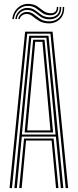

<svg xmlns="http://www.w3.org/2000/svg" viewBox="-20 -962 397 982"><path d="M28.8 0 108.5 -800H248.8L328.5 0H316L238 -789.8H119.2L41.2 0ZM53.5 0 129.2 -779.2H228L303.8 0H291.2L265.8 -263.5H91.5L66 0ZM92 -273.8H264.2L243 -500.8L217.2 -768.8H140L113.8 -500.8ZM106 -284.5 125.8 -500.8 149.5 -758.8H207.8L231.8 -500.8L251.5 -284.5ZM119.2 -295H238L219.5 -500.8L197 -748.2H160.2L137.8 -500.8ZM78.2 0 103 -253.5H254.2L279 0H266.5L244 -243.2H113.2L90.8 0ZM43.2 -864.5Q46.5 -900.5 72.6 -923.1Q98.8 -945.8 134.8 -941.5Q156.8 -939.2 171.9 -928.6Q187 -918 200.8 -907.4Q214.5 -896.8 232.2 -894.8Q250 -892.2 260.6 -900.1Q271.2 -908 270.5 -926.5H278Q278.8 -903.5 265.4 -892.6Q252 -881.8 229.8 -884.2Q209 -886.2 194.8 -896.9Q180.5 -907.5 166.5 -918.1Q152.5 -928.8 132.8 -931.2Q101.2 -935.2 77.5 -915.6Q53.8 -896 51 -864.5ZM58.5 -864.5Q60.8 -891 81.5 -907.9Q102.2 -924.8 129.5 -921Q148.2 -918.5 162.2 -907.8Q176.2 -897 191 -886.5Q205.8 -876 226.8 -874Q254 -871.5 270.2 -884.9Q286.5 -898.2 285.5 -926.5H293.2Q294.2 -893.5 274.8 -877.1Q255.2 -860.8 225 -863.5Q202.5 -865.8 187.4 -876.4Q172.2 -887 158.8 -897.6Q145.2 -908.2 127.8 -910.5Q103.2 -913.8 85.6 -899.9Q68 -886 66 -864.5ZM73.5 -864.5Q75 -881 90 -892.1Q105 -903.2 125.5 -900.5Q141.8 -898.2 155.2 -887.5Q168.8 -876.8 184.4 -866.1Q200 -855.5 222.2 -853.2Q256.2 -850 279.1 -869.4Q302 -888.8 300.8 -926.5H308.2Q309.8 -883.8 283.5 -861.5Q257.2 -839.2 220.2 -843Q195.8 -845 178.8 -855.8Q161.8 -866.5 148.6 -877.2Q135.5 -888 123 -890Q107.8 -892.8 94.9 -884.4Q82 -876 81.2 -864.5Z"/></svg>

Font: Big Shoulders Inline Text Light
Style: Regular
Weight: 300
Designer: Patric King
Foundry: XO Type Co
Version: Version 1.000